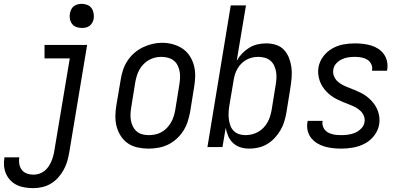

<svg xmlns="http://www.w3.org/2000/svg" viewBox="-68 -763 2088 996"><path d="M105 213Q83 213 61 209.5Q39 206 20 197Q1 188 -13.5 173Q-28 158 -36.5 139Q-45 120 -47 98Q-49 76 -45 54Q-45 54 -45 53.5Q-45 53 -45 53H32Q32 53 32 53Q32 53 32 53Q29 70 32 87.5Q35 105 45 118Q55 131 71 137Q87 143 105 143Q120 143 134.5 138.5Q149 134 161.5 124.5Q174 115 183 102Q192 89 198 75Q204 61 208 46.5Q212 32 214 18L294 -460H163V-530H384L291 29Q287 52 280.5 74.5Q274 97 262 118.5Q250 140 233.5 158.5Q217 177 196 189.5Q175 202 151.5 207.5Q128 213 105 213ZM356 -618Q341 -618 327.5 -623Q314 -628 305.5 -639.5Q297 -651 294.5 -665.5Q292 -680 295 -695Q297 -705 302 -715Q307 -725 316 -731.5Q325 -738 335.5 -740.5Q346 -743 356 -743Q371 -743 385 -737.5Q399 -732 407 -720.5Q415 -709 417.5 -694.5Q420 -680 418 -665Q416 -655 410.5 -645Q405 -635 396 -628.5Q387 -622 376.5 -620Q366 -618 356 -618Z M702 8Q674 8 646 2Q618 -4 596 -19Q574 -34 559 -57Q544 -80 537 -106.5Q530 -133 530.5 -162Q531 -191 536 -219L558 -349Q562 -375 570 -399.5Q578 -424 592.5 -446.5Q607 -469 628 -487.5Q649 -506 673 -517.5Q697 -529 722 -535Q747 -541 773 -541Q802 -541 829 -533.5Q856 -526 878.5 -511Q901 -496 916 -473Q931 -450 938 -423.5Q945 -397 944.5 -368Q944 -339 939 -311L918 -181Q913 -155 905 -130.5Q897 -106 882.5 -83.5Q868 -61 847.5 -42.5Q827 -24 803 -12.5Q779 -1 753 3.5Q727 8 702 8ZM704 -62Q721 -62 737.5 -65.5Q754 -69 769.5 -77.5Q785 -86 797.5 -99Q810 -112 819 -127.5Q828 -143 833 -159Q838 -175 841 -192L862 -322Q865 -340 866 -357.5Q867 -375 864 -391.5Q861 -408 853.5 -423.5Q846 -439 833 -449Q820 -459 803.5 -463.5Q787 -468 769 -468Q752 -468 735.5 -464Q719 -460 704 -451.5Q689 -443 676.5 -430Q664 -417 655.5 -402Q647 -387 642 -370.5Q637 -354 634 -338L613 -208Q610 -190 609 -172.5Q608 -155 611 -138.5Q614 -122 621.5 -107Q629 -92 641 -81.5Q653 -71 669.5 -66.5Q686 -62 704 -62Z M1225 8Q1201 8 1179 1Q1157 -6 1141 -21Q1125 -36 1116 -56.5Q1107 -77 1103 -100L1086 0H1008L1129 -735H1208L1160 -448Q1172 -469 1189 -486.5Q1206 -504 1226 -516Q1246 -528 1268.5 -533Q1291 -538 1314 -538Q1314 -538 1314 -538Q1314 -538 1314 -538Q1314 -538 1314 -538Q1314 -538 1314 -538Q1340 -538 1364.5 -530Q1389 -522 1405.5 -504Q1422 -486 1431 -463Q1440 -440 1443.5 -415Q1447 -390 1445 -363.5Q1443 -337 1439 -311L1418 -181Q1414 -157 1407 -133.5Q1400 -110 1387.5 -88.5Q1375 -67 1357.5 -48Q1340 -29 1318.5 -16Q1297 -3 1272.5 2.5Q1248 8 1225 8ZM1205 -62Q1222 -62 1238.5 -66Q1255 -70 1270.5 -78.5Q1286 -87 1298.5 -100Q1311 -113 1319.5 -128Q1328 -143 1333 -159.5Q1338 -176 1341 -192L1362 -322Q1365 -339 1366 -357Q1367 -375 1364 -391.5Q1361 -408 1354 -423Q1347 -438 1334.5 -448.5Q1322 -459 1305.5 -463.5Q1289 -468 1272 -468Q1256 -468 1240.5 -464.5Q1225 -461 1210.5 -453Q1196 -445 1184 -433Q1172 -421 1164 -407Q1156 -393 1151 -377.5Q1146 -362 1144 -347L1122 -217Q1119 -199 1118 -181Q1117 -163 1119 -146Q1121 -129 1126.5 -113Q1132 -97 1143.5 -85Q1155 -73 1171 -67.5Q1187 -62 1205 -62Z M1703 8Q1680 8 1658 5.5Q1636 3 1615.5 -3Q1595 -9 1577 -20Q1559 -31 1546 -47.5Q1533 -64 1528 -85.5Q1523 -107 1527 -129Q1527 -131 1527.5 -133Q1528 -135 1528 -136H1606Q1606 -136 1605.5 -135Q1605 -134 1605 -133Q1603 -121 1606.5 -109.5Q1610 -98 1617 -89.5Q1624 -81 1634 -75.5Q1644 -70 1655.5 -67Q1667 -64 1678.5 -63Q1690 -62 1703 -62Q1720 -62 1738.5 -64.5Q1757 -67 1774.5 -74.5Q1792 -82 1806 -96.5Q1820 -111 1823 -129Q1826 -147 1819 -163Q1812 -179 1799.5 -190Q1787 -201 1772 -208.5Q1757 -216 1741 -222Q1725 -228 1709.5 -234.5Q1694 -241 1679 -248.5Q1664 -256 1650.5 -266Q1637 -276 1625.5 -288Q1614 -300 1605 -314Q1596 -328 1590.5 -344Q1585 -360 1583 -377.5Q1581 -395 1584 -413Q1589 -443 1608 -469Q1627 -495 1655 -511Q1683 -527 1713 -532.5Q1743 -538 1773 -538Q1794 -538 1815.5 -535.5Q1837 -533 1857 -527Q1877 -521 1894 -510Q1911 -499 1923 -482.5Q1935 -466 1939.5 -445.5Q1944 -425 1941 -403Q1940 -401 1940 -399.5Q1940 -398 1939 -396H1862Q1862 -397 1862 -398Q1862 -399 1862 -400Q1865 -416 1857.5 -431Q1850 -446 1836.5 -454Q1823 -462 1806.5 -465Q1790 -468 1773 -468Q1756 -468 1738.5 -465.5Q1721 -463 1704.5 -455Q1688 -447 1675.5 -433Q1663 -419 1661 -401Q1658 -384 1664.5 -368Q1671 -352 1683.5 -340.5Q1696 -329 1711 -321.5Q1726 -314 1742 -308Q1758 -302 1773.5 -295.5Q1789 -289 1804 -281.5Q1819 -274 1832.5 -264Q1846 -254 1857.5 -242Q1869 -230 1878 -216Q1887 -202 1892.5 -186.5Q1898 -171 1900 -153.5Q1902 -136 1899 -118Q1894 -87 1873.5 -60Q1853 -33 1824 -18Q1795 -3 1764 2.5Q1733 8 1703 8Z"/></svg>

Font: Iosevka Curly Oblique
Style: Regular
Weight: 400
Italic angle: -9°
Monospace: yes
Designer: Belleve Invis
Foundry: Belleve Invis
Version: Version 11.1.0; ttfautohint (v1.8.3)